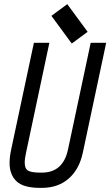

<svg xmlns="http://www.w3.org/2000/svg" viewBox="-20 -889 529 921"><path d="M400.4 -736.3 324.2 -680.2 226.6 -813 302.7 -869.1ZM171.9 12.2Q91.8 12.2 58.8 -19.8Q25.9 -51.8 25.9 -106.9Q25.9 -136.2 33.7 -172.4L142.6 -683.6H216.8L105 -156.7Q98.6 -128.4 98.6 -108.9Q98.6 -79.6 115 -70.3Q131.3 -61 171.9 -61H180.7Q282.7 -61 306.2 -171.9L415 -683.6H489.3L377.4 -157.2Q360.4 -76.7 309.3 -32.2Q258.3 12.2 180.7 12.2Z"/></svg>

Font: Anka/Coder Narrow
Style: Italic
Weight: 400
Width: 3
Italic angle: -12°
Monospace: yes
Version: Version 001.100